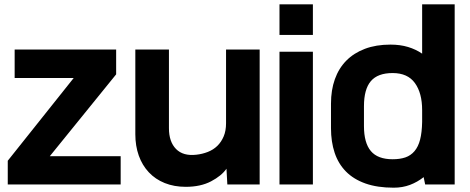

<svg xmlns="http://www.w3.org/2000/svg" viewBox="-20 -720 2182 891"><path d="M519 -490V-375L211 5H540V136H16V26L322 -358H48V-490Z M1031 63Q1008 96 959.5 121.5Q911 147 842 147Q788 147 744.5 129.5Q701 112 670.5 79.5Q640 47 624 2Q608 -43 608 -97V-490H764V-125Q764 -62 797 -28.5Q830 5 891 -2Q919 -5 944.5 -15Q970 -25 988.5 -43Q1007 -61 1018 -87Q1029 -113 1029 -148V-490H1185V136H1035Z M1432 136H1277V-480H1432ZM1277 -558V-700H1432V-558Z M2090 -700V136H1953L1946 102Q1917 125 1882.5 138Q1848 151 1807 151Q1731 151 1676 131.5Q1621 112 1585.5 76Q1550 40 1533 -11Q1516 -62 1516 -125V-239Q1516 -302 1534 -352.5Q1552 -403 1587 -438.5Q1622 -474 1673.5 -493.5Q1725 -513 1792 -513Q1837 -513 1873.5 -502Q1910 -491 1939 -471V-700ZM1802 19Q1836 19 1861 10.5Q1886 2 1903.5 -18.5Q1921 -39 1929.5 -72Q1938 -105 1939 -154V-209Q1939 -288 1905.5 -334.5Q1872 -381 1802 -381Q1733 -381 1701 -343.5Q1669 -306 1669 -227V-135Q1669 -57 1701 -19Q1733 19 1802 19Z"/></svg>

Font: Cafe24 Ohsquare
Style: Bold
Weight: 700
Designer: Cafe24 thkim, hmlim, mnelim, nhlee, sslee, sskim, smlim, yjkim, sdjeong, hskwak & 4IRTF
Foundry: Cafe24
Version: Version 1.000